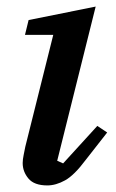

<svg xmlns="http://www.w3.org/2000/svg" viewBox="-20 -552 354 584"><path d="M124 12Q84 12 66.5 -9Q49 -30 49 -56Q49 -67 52 -81Q55 -95 57 -106L142 -446H56L67 -491L271 -532L154 -63L172 -55L276 -169L306 -149L241 -66Q206 -19 178 -3.5Q150 12 124 12Z"/></svg>

Font: IBM Plex Serif Medm
Style: Italic
Weight: 500
Italic angle: -14°
Designer: Mike Abbink, Paul van der Laan, Pieter van Rosmalen
Foundry: Bold Monday
Version: Version 3.001